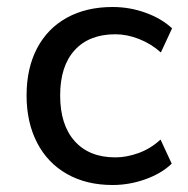

<svg xmlns="http://www.w3.org/2000/svg" viewBox="-20 -520 538 549"><path d="M302 9Q227 9 171.5 -22.5Q116 -54 86 -112Q56 -170 56 -247Q56 -325 86 -382Q116 -439 171.5 -469.5Q227 -500 302 -500Q351 -500 396.5 -483.5Q442 -467 472 -439L440 -370Q412 -395 377.5 -408.5Q343 -422 310 -422Q235 -422 193.5 -376.5Q152 -331 152 -247Q152 -163 193.5 -116.5Q235 -70 310 -70Q342 -70 376.5 -82.5Q411 -95 439 -121L471 -52Q442 -24 396 -7.5Q350 9 302 9Z"/></svg>

Font: Nunito Sans 10pt Medium
Style: Regular
Weight: 500
Designer: Vernon Adams
Foundry: Vernon Adams
Version: Version 3.101;gftools[0.9.27]